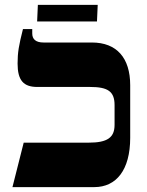

<svg xmlns="http://www.w3.org/2000/svg" viewBox="-20 -766 603 786"><path d="M132 -678H377L380 -746H135ZM31 0H366C456 0 513 -70 513 -202V-417C513 -529 458 -592 356 -592H158C126 -592 112 -606 112 -629V-647H74C57 -580 52 -551 52 -506C52 -437 76 -410 133 -410H349C421 -410 449 -392 449 -336V-255C449 -203 420 -182 343 -182H77Z"/></svg>

Font: Noto Serif Hebrew Extra
Style: Regular
Weight: 800
Designer: Monotype Design Team
Foundry: Monotype Imaging Inc.
Version: Version 1.901